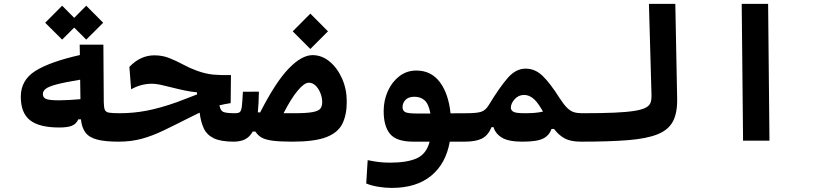

<svg xmlns="http://www.w3.org/2000/svg" viewBox="-20 -713 4142 973"><path d="M280.3 -66.9Q178.7 -66.9 132.1 -103.8Q85.4 -140.6 85.4 -222.7Q85.4 -306.6 158.4 -353Q231.4 -399.4 384.8 -434.1L383.8 -486.8H503.9L505.9 -194.8Q506.3 -168.9 511 -157Q515.6 -145 532.5 -142.1Q549.3 -139.2 585.9 -139.2Q606.4 -139.2 614.5 -120.6Q622.6 -102.1 622.6 -65.9Q622.6 -33.2 613.8 -14.2Q605 4.9 580.1 4.9Q511.7 4.9 471.7 -5.9Q431.6 -16.6 413.1 -41.3Q394.5 -65.9 390.1 -108.4H377Q366.2 -84.5 344.2 -75.7Q322.3 -66.9 280.3 -66.9ZM386.2 -309.1Q307.1 -295.9 266.6 -285.2Q226.1 -274.4 211.7 -262.9Q197.3 -251.5 197.3 -236.8Q197.3 -217.3 215.1 -210.9Q232.9 -204.6 279.8 -204.6Q300.3 -204.6 331.1 -206.3Q361.8 -208 387.7 -210.4ZM417 -512.2 356 -573.2 294.9 -512.2 209 -597.7 294.9 -684.1 356 -622.6 417 -684.1 502.9 -597.7Z M1166 4.9Q1099.1 4.9 1063.7 -12.2Q1028.3 -29.3 1012.9 -62Q997.6 -94.7 991.7 -142.1Q980 -136.7 967.8 -130.6Q955.6 -124.5 942.9 -118.2Q866.7 -79.6 809.3 -52Q752 -24.4 698.5 -9.8Q645 4.9 580.1 4.9Q567.4 4.9 559.6 -12.9Q551.8 -30.8 551.8 -72.3Q551.8 -111.3 561.5 -125.2Q571.3 -139.2 587.4 -139.2Q655.8 -139.2 723.4 -152.1Q791 -165 875 -194.8Q904.8 -205.6 930.2 -215.8Q955.1 -225.6 978.5 -234.4V-245.1Q949.7 -247.6 917 -254.4Q884.3 -261.2 847.7 -270.5Q813.5 -279.3 791.3 -283.9Q769 -288.6 750 -288.6Q694.3 -288.6 644.5 -260.3L635.7 -374Q664.6 -404.3 696.3 -418.5Q728 -432.6 762.2 -432.6Q803.2 -432.6 838.1 -418.7Q873 -404.8 906.7 -386.7Q940.4 -368.2 978 -354.5Q1022.9 -338.4 1060.3 -335Q1097.7 -331.5 1150.4 -332.5L1148.9 -190.4Q1119.1 -186 1092.3 -179.2Q1096.7 -151.9 1112.5 -145.5Q1128.4 -139.2 1171.9 -139.2Q1184.6 -139.2 1192.6 -127Q1200.7 -114.7 1204.6 -97.9Q1208.5 -81.1 1208.5 -65.9Q1208.5 -24.4 1196 -9.8Q1183.6 4.9 1166 4.9Z M1462.9 4.9Q1398.4 4.9 1361.6 0Q1324.7 -4.9 1305.4 -16.1Q1286.1 -27.3 1274.4 -46.4H1260.7Q1245.6 -19 1221.9 -7.1Q1198.2 4.9 1163.1 4.9L1171.9 -139.2Q1188 -139.2 1195.3 -145Q1202.6 -150.9 1205.6 -173.8Q1208.5 -196.8 1210.9 -248L1292 -248.5Q1291 -186.5 1286.6 -144Q1292.5 -143.6 1298.3 -143.1Q1377 -297.4 1442.9 -365.5Q1508.8 -433.6 1564 -433.6Q1611.3 -433.6 1650.6 -400.9Q1689.9 -368.2 1713.6 -314.7Q1737.3 -261.2 1737.3 -197.8Q1737.3 -130.4 1714.6 -85.2Q1691.9 -40 1632.6 -17.6Q1573.2 4.9 1462.9 4.9ZM1417 -139.2Q1440.4 -139.2 1468.3 -139.2Q1533.2 -139.2 1563.7 -144.8Q1594.2 -150.4 1603.5 -162.6Q1612.8 -174.8 1612.8 -194.3Q1612.8 -218.3 1603.8 -241.2Q1594.7 -264.2 1579.3 -279.1Q1564 -293.9 1544.9 -293.9Q1522 -293.9 1488.3 -253.4Q1454.6 -212.9 1417 -139.2ZM1552.7 -464.8 1463.4 -554.2 1552.7 -644 1642.1 -554.2Z M1965.8 239.3Q1931.2 239.3 1896.2 233.4Q1861.3 227.5 1835.9 216.8L1843.3 98.6Q1872.1 104.5 1898.2 107.9Q1924.3 111.3 1957 111.3Q2042.5 111.3 2091.8 89.4Q2141.1 67.4 2157.2 4.9H2074.7Q1989.3 4.9 1956.8 -34.2Q1924.3 -73.2 1924.3 -149.9Q1924.3 -204.1 1945.3 -251Q1966.3 -297.9 2003.7 -326.7Q2041 -355.5 2089.8 -355.5Q2165 -355.5 2209 -296.9Q2252.9 -238.3 2263.2 -138.7L2343.8 -139.2Q2366.2 -139.2 2375.7 -118.7Q2385.3 -98.1 2385.3 -67.4Q2385.3 -35.6 2373 -15.4Q2360.8 4.9 2338.9 4.9H2259.3Q2239.7 116.7 2164.6 178Q2089.4 239.3 1965.8 239.3ZM2161.1 -137.7Q2152.8 -185.5 2132.3 -204.1Q2111.8 -222.7 2080.1 -222.7Q2050.8 -222.7 2035.4 -207.3Q2020 -191.9 2020 -169.9Q2020 -152.3 2033.4 -145Q2046.9 -137.7 2096.2 -137.7Q2105 -137.7 2113.3 -137.7Q2121.6 -137.7 2129.9 -137.7Q2137.7 -137.7 2145.5 -137.7Q2152.8 -137.7 2161.1 -137.7Z M2335 4.9Q2321.8 4.9 2315.7 -9.3Q2309.6 -23.4 2309.6 -56.2Q2309.6 -69.8 2313.2 -89.4Q2316.9 -108.9 2324.7 -124Q2332.5 -139.2 2343.8 -139.2Q2396 -139.2 2418.2 -146.5Q2440.4 -153.8 2455.1 -177.7Q2513.2 -272.9 2554 -319.1Q2594.7 -365.2 2643.6 -365.2Q2691.4 -365.2 2729.2 -329.1Q2767.1 -293 2815.9 -215.8Q2837.4 -182.6 2854.5 -166Q2871.6 -149.4 2889.2 -144.3Q2906.7 -139.2 2929.7 -139.2Q2966.3 -139.2 2966.3 -65.9Q2966.3 -24.4 2953.9 -9.8Q2941.4 4.9 2923.8 4.9Q2872.1 4.9 2841.8 -11.5Q2811.5 -27.8 2787.6 -59.6H2774.9Q2763.7 -26.9 2732.7 -11Q2701.7 4.9 2627.9 4.9Q2557.6 4.9 2524.2 -15.1Q2490.7 -35.2 2481 -68.8H2471.2Q2453.1 -25.9 2421.6 -10.5Q2390.1 4.9 2335 4.9ZM2731.9 -147.5Q2728 -154.3 2724.6 -159.7Q2699.7 -201.7 2678.7 -216.8Q2657.7 -231.9 2636.2 -231.9Q2607.4 -231.9 2588.1 -210.2Q2568.8 -188.5 2568.8 -167Q2568.8 -154.8 2581.1 -147Q2593.3 -139.2 2639.2 -139.2Q2666 -139.2 2688 -140.9Q2710 -142.6 2731.9 -147.5Z M2923.8 4.9Q2909.7 4.9 2902.6 -12.5Q2895.5 -29.8 2895.5 -70.8Q2895.5 -110.4 2905.3 -124.8Q2915 -139.2 2929.7 -139.2Q3028.8 -139.2 3093.8 -142.1Q3158.7 -145 3197 -151.4Q3235.4 -157.7 3253.7 -168Q3272 -178.2 3277.1 -193.6Q3282.2 -209 3281.7 -229.5L3268.6 -693.4H3402.3L3411.6 -213.4Q3413.1 -141.6 3390.4 -98.1Q3367.7 -54.7 3312.5 -32.5Q3257.3 -10.3 3162.4 -2.7Q3067.4 4.9 2923.8 4.9Z M3745.6 0 3738.8 -693.4H3872.6L3879.4 0Z"/></svg>

Font: CaskaydiaMono NF
Style: Bold
Weight: 700
Designer: Aaron Bell
Foundry: Saja Typeworks
Version: Version 2111.001; ttfautohint (v1.8.4);Nerd Fonts 3.1.1